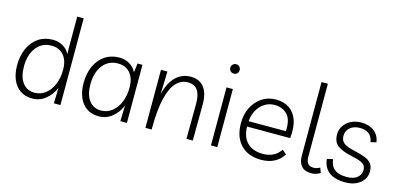

<svg xmlns="http://www.w3.org/2000/svg" viewBox="-68 -1157 3266 1582"><g transform="rotate(15 1565.0 -366.0)"><path d="M488 -740V0H432L436 -134Q410 -70 360.5 -31Q311 8 248 8Q187 8 144.5 -21.5Q102 -51 80 -103.5Q58 -156 58 -224Q58 -307 86.5 -370Q115 -433 167.5 -468.5Q220 -504 290 -504Q336 -504 375 -482.5Q414 -461 434 -420L433 -495V-740ZM291 -454Q211 -454 163 -392.5Q115 -331 115 -229Q115 -142 152 -92.5Q189 -43 254 -43Q306 -43 347 -74.5Q388 -106 411 -161.5Q434 -217 434 -287Q434 -365 396 -409.5Q358 -454 291 -454Z M1055 -495V0H999L1003 -134Q977 -70 927.5 -31Q878 8 815 8Q754 8 711.5 -21.5Q669 -51 647 -103.5Q625 -156 625 -224Q625 -307 653.5 -370Q682 -433 734.5 -468.5Q787 -504 857 -504Q908 -504 947 -479.5Q986 -455 1003 -417L1013 -495ZM858 -454Q778 -454 730 -392.5Q682 -331 682 -229Q682 -142 719 -92.5Q756 -43 821 -43Q873 -43 914 -74.5Q955 -106 978 -161.5Q1001 -217 1001 -287Q1001 -365 963 -409.5Q925 -454 858 -454Z M1213 0V-495H1268L1262 -301Q1287 -403 1340 -453.5Q1393 -504 1467 -504Q1541 -504 1580.5 -453Q1620 -402 1619 -305L1617 0H1563L1565 -297Q1566 -375 1539 -414Q1512 -453 1455 -453Q1400 -453 1357.5 -410Q1315 -367 1290.5 -268Q1266 -169 1266 0Z M1826 -495V0H1772V-495ZM1800 -620Q1782 -620 1771 -632Q1760 -644 1760 -660Q1760 -676 1771.5 -688Q1783 -700 1800 -700Q1819 -700 1829.5 -688Q1840 -676 1840 -660Q1840 -644 1829.5 -632Q1819 -620 1800 -620Z M2201 8Q2089 8 2026 -58Q1963 -124 1963 -241Q1963 -318 1993 -377Q2023 -436 2075 -470Q2127 -504 2194 -504Q2258 -504 2305 -474Q2352 -444 2374.5 -383Q2397 -322 2387 -227H2019Q2021 -137 2069 -90Q2117 -43 2204 -43Q2249 -43 2287.5 -61Q2326 -79 2352 -119L2389 -88Q2359 -41 2311.5 -16.5Q2264 8 2201 8ZM2195 -458Q2146 -458 2108 -433.5Q2070 -409 2047 -367Q2024 -325 2020 -273H2338Q2344 -372 2302 -415Q2260 -458 2195 -458Z M2630 8Q2571 8 2544 -24Q2517 -56 2517 -107V-740H2571V-116Q2571 -81 2586 -61Q2601 -41 2636 -41Q2652 -41 2666 -46Q2680 -51 2689 -57L2705 -15Q2691 -5 2670.5 1.5Q2650 8 2630 8Z M2919 8Q2828 8 2779 -30Q2730 -68 2723 -140L2773 -151Q2780 -93 2815 -65.5Q2850 -38 2919 -38Q2977 -38 3008 -64Q3039 -90 3039 -130Q3039 -168 3008.5 -185Q2978 -202 2914 -215Q2838 -231 2795 -260.5Q2752 -290 2752 -358Q2752 -399 2774 -431.5Q2796 -464 2834 -483.5Q2872 -503 2922 -503Q2988 -503 3030.5 -470.5Q3073 -438 3083 -378L3035 -366Q3020 -457 2922 -457Q2870 -457 2838 -430Q2806 -403 2806 -359Q2806 -318 2834.5 -297Q2863 -276 2929 -262Q2983 -250 3019.5 -235.5Q3056 -221 3074.5 -197Q3093 -173 3093 -132Q3094 -93 3072 -61Q3050 -29 3010.5 -10.5Q2971 8 2919 8Z"/></g></svg>

Font: Livvic Light
Style: Regular
Weight: 300
Designer: Jacques Le Bailly, Baron von Fonthausen
Version: Version 1.001; ttfautohint (v1.8.2)